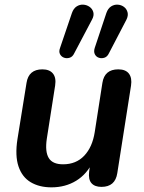

<svg xmlns="http://www.w3.org/2000/svg" viewBox="-20 -795 619 825"><path d="M201 10Q149 10 112 -12Q75 -34 59.5 -80Q44 -126 55 -197L94 -439Q103 -497 162 -497Q193 -497 207.5 -479Q222 -461 217 -428L181 -198Q173 -143 189.5 -116Q206 -89 251 -89Q307 -89 342 -126Q377 -163 387 -227L420 -439Q429 -497 488 -497Q520 -497 534 -478.5Q548 -460 543 -427L484 -51Q475 8 416 8Q387 8 373 -8Q359 -24 363 -57L373 -129L380 -102Q354 -47 307.5 -18.5Q261 10 201 10ZM523 -710 448 -566Q441 -551 428.5 -547Q416 -543 404.5 -547Q393 -551 387.5 -562Q382 -573 387 -589L437 -739Q444 -759 457.5 -767.5Q471 -776 486 -775Q501 -774 512.5 -765.5Q524 -757 528 -742.5Q532 -728 523 -710ZM375 -710 299 -566Q292 -551 279.5 -547Q267 -543 255.5 -547Q244 -551 238 -562Q232 -573 238 -589L289 -739Q296 -759 309.5 -767.5Q323 -776 338 -775Q353 -774 365 -765.5Q377 -757 381 -742.5Q385 -728 375 -710Z"/></svg>

Font: Nunito Variable Extra Light
Style: Italic
Weight: 200
Italic angle: -9°
Designer: Vernon Adams
Foundry: Vernon Adams
Version: Version 3.602